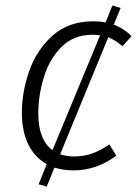

<svg xmlns="http://www.w3.org/2000/svg" viewBox="-20 -612 507 702"><path d="M376 -476 200 -48Q224 -40 251 -40Q287 -40 317.5 -51Q348 -62 380 -84L405 -43Q334 11 248 11Q214 11 179 1L151 70L121 62L151 -12Q107 -36 83.5 -84Q60 -132 60 -200Q60 -276 87 -353Q114 -430 172.5 -482Q231 -534 320 -534Q346 -534 366 -530L391 -592L421 -583L396 -522Q433 -508 461 -480L428 -443Q402 -465 376 -476ZM346 -483Q330 -485 319 -485Q249 -485 204.5 -440Q160 -395 140 -328.5Q120 -262 120 -197Q120 -101 172 -63Z"/></svg>

Font: FiraGO Light
Style: Italic
Weight: 300
Italic angle: -8°
Designer: bBox Type GmbH
Foundry: bBox Type GmbH
Version: Version 1.001